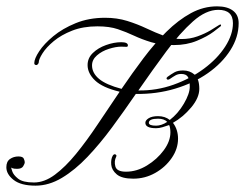

<svg xmlns="http://www.w3.org/2000/svg" viewBox="-70 -585 772 605"><path d="M261 -529Q299 -529 331 -519Q363 -509 391.5 -495.5Q420 -482 447 -472Q474 -462 502 -462Q529 -462 552.5 -470.5Q576 -479 593.5 -489.5Q611 -500 620 -506Q624 -508 624 -508Q626 -508 626.5 -506Q627 -504 625 -502Q623 -500 603 -485Q583 -470 550.5 -456.5Q518 -443 478 -443Q436 -443 406.5 -452Q377 -461 352.5 -472.5Q328 -484 301.5 -493Q275 -502 237 -502Q192 -502 157.5 -488.5Q123 -475 99.5 -455.5Q76 -436 64 -417Q52 -398 52 -388Q52 -386 49.5 -383Q47 -380 45 -380Q38 -380 38 -386Q38 -400 53.5 -423.5Q69 -447 98 -471Q127 -495 168.5 -512Q210 -529 261 -529ZM614 -565Q646 -565 664 -551.5Q682 -538 682 -512Q682 -468 656 -427Q630 -386 585 -354.5Q540 -323 481.5 -305.5Q423 -288 358 -289Q321 -235 283 -183.5Q245 -132 205.5 -90.5Q166 -49 125 -24.5Q84 0 42 0Q-4 0 -27 -18Q-50 -36 -50 -58Q-50 -76 -38.5 -84Q-27 -92 -12 -92Q2 -92 5 -85Q8 -78 8 -74Q8 -69 3 -61Q-2 -53 -16 -53Q-27 -53 -31 -55Q-35 -57 -35 -57Q-35 -57 -31.5 -45.5Q-28 -34 -13 -22Q2 -10 37 -10Q70 -10 103 -34.5Q136 -59 169.5 -100Q203 -141 237 -192Q271 -243 307 -296Q253 -309 229.5 -331.5Q206 -354 206 -380Q206 -402 222.5 -418Q239 -434 264 -443Q289 -452 312 -452Q333 -452 333 -442Q333 -437 327.5 -437.5Q322 -438 312 -438Q295 -438 273 -431Q251 -424 235.5 -410.5Q220 -397 220 -379Q220 -355 242 -336.5Q264 -318 313 -305Q347 -355 382 -401.5Q417 -448 454.5 -485Q492 -522 531.5 -543.5Q571 -565 614 -565ZM366 -300Q423 -299 476.5 -318Q530 -337 572.5 -368.5Q615 -400 639.5 -438Q664 -476 664 -512Q664 -554 618 -554Q579 -554 538 -517.5Q497 -481 454 -423Q411 -365 366 -300ZM507 -363Q528 -363 543 -350Q558 -337 558 -305Q558 -277 532.5 -246.5Q507 -216 475 -198Q491 -177 491 -148Q491 -116 471 -87Q451 -58 419 -40Q387 -22 350 -22Q314 -22 298 -35.5Q282 -49 280.5 -66Q279 -83 285 -94Q288 -99 292 -99Q294 -99 296 -96.5Q298 -94 296 -91Q289 -77 293.5 -60.5Q298 -44 327 -44Q361 -44 393 -63.5Q425 -83 446 -111.5Q467 -140 467 -168Q467 -174 466 -180.5Q465 -187 463 -191Q452 -187 441.5 -184Q431 -181 422 -181Q388 -181 388 -198Q388 -206 398.5 -212.5Q409 -219 428 -219Q450 -219 465 -207Q491 -227 509.5 -258.5Q528 -290 528 -312Q528 -332 522.5 -342Q517 -352 501 -352Q491 -352 483 -347.5Q475 -343 465 -336Q463 -335 462 -334.5Q461 -334 459 -334Q456 -334 455 -337Q454 -340 458 -343Q469 -351 479.5 -357Q490 -363 507 -363ZM422 -189Q430 -189 439 -192Q448 -195 457 -201Q447 -211 428 -211Q399 -211 399 -198Q399 -189 422 -189Z"/></svg>

Font: Kapakana
Style: Regular
Weight: 400
Designer: Kousuke Nagai
Version: Version 1.002